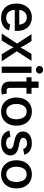

<svg xmlns="http://www.w3.org/2000/svg" viewBox="1333 -2132 810 3516"><g transform="rotate(90 1738.0 -374.0)"><path d="M308.1 11.2Q226.6 11.2 167.7 -23.4Q108.9 -58.1 77.1 -121.1Q45.4 -184.1 45.4 -269.5Q45.4 -353.5 76.7 -417.2Q107.9 -481 165 -516.8Q222.2 -552.7 298.8 -552.7Q347.2 -552.7 391.4 -537.1Q435.5 -521.5 470.2 -488.3Q504.9 -455.1 525.1 -403.1Q545.4 -351.1 545.4 -277.8V-239.3H105.5V-321.8H486.8L433.1 -295.9Q433.1 -344.2 418 -381.1Q402.8 -418 373 -438.7Q343.3 -459.5 299.3 -459.5Q255.4 -459.5 224.4 -438.5Q193.4 -417.5 177 -382.6Q160.6 -347.7 160.6 -306.2V-249.5Q160.6 -195.3 179.2 -157.7Q197.8 -120.1 231.4 -101.1Q265.1 -82 309.1 -82Q338.4 -82 362.3 -90.3Q386.2 -98.6 403.3 -115.2Q420.4 -131.8 429.7 -156.7L536.6 -132.8Q523.9 -89.8 492.4 -57.4Q460.9 -24.9 414.3 -6.8Q367.7 11.2 308.1 11.2Z M593.8 0 807.1 -324.7V-235.8L605 -545.9H733.4L792.5 -449.2Q817.4 -407.7 836.7 -369.4Q856 -331.1 875.5 -295.4H825.2Q845.7 -331.1 863.8 -369.4Q881.8 -407.7 907.2 -449.2L968.3 -545.9H1094.2L890.1 -232.9V-319.8L1102.5 0H975.1L903.8 -113.3Q878.9 -154.3 859.9 -191.9Q840.8 -229.5 820.8 -264.2H871.6Q852.1 -229.5 834.5 -191.9Q816.9 -154.3 792 -113.3L720.7 0Z M1199.7 0V-545.9H1314.9V0ZM1257.3 -627Q1228.5 -627 1208 -646.2Q1187.5 -665.5 1187.5 -692.9Q1187.5 -720.7 1208 -739.7Q1228.5 -758.8 1257.3 -758.8Q1286.1 -758.8 1306.9 -739.7Q1327.6 -720.7 1327.6 -692.9Q1327.6 -665.5 1306.9 -646.2Q1286.1 -627 1257.3 -627Z M1696.8 -545.9V-453.6H1395V-545.9ZM1473.6 -675.8H1588.9V-149.9Q1588.9 -118.2 1602.3 -103.5Q1615.7 -88.9 1646.5 -88.9Q1655.3 -88.9 1669.2 -90.8Q1683.1 -92.8 1692.4 -94.7L1711.9 -3.9Q1692.9 2 1672.4 4.6Q1651.9 7.3 1632.8 7.3Q1556.6 7.3 1515.1 -31.2Q1473.6 -69.8 1473.6 -140.6Z M2023.4 11.2Q1945.3 11.2 1887.7 -23.9Q1830.1 -59.1 1798.1 -122.6Q1766.1 -186 1766.1 -270Q1766.1 -355 1798.1 -418.7Q1830.1 -482.4 1887.7 -517.6Q1945.3 -552.7 2023.4 -552.7Q2101.6 -552.7 2159.4 -517.6Q2217.3 -482.4 2249.3 -418.7Q2281.2 -355 2281.2 -270Q2281.2 -186 2249.3 -122.6Q2217.3 -59.1 2159.4 -23.9Q2101.6 11.2 2023.4 11.2ZM2023.4 -84.5Q2071.3 -84.5 2102.5 -109.6Q2133.8 -134.8 2148.9 -177Q2164.1 -219.2 2164.1 -270.5Q2164.1 -321.8 2148.9 -364Q2133.8 -406.2 2102.5 -431.6Q2071.3 -457 2023.4 -457Q1976.1 -457 1945.1 -431.6Q1914.1 -406.2 1898.9 -364Q1883.8 -321.8 1883.8 -270.5Q1883.8 -219.2 1898.9 -177Q1914.1 -134.8 1945.1 -109.6Q1976.1 -84.5 2023.4 -84.5Z M2597.2 11.2Q2536.6 11.2 2489.5 -6.3Q2442.4 -23.9 2412.4 -57.9Q2382.3 -91.8 2372.6 -140.1L2481 -161.6Q2492.2 -120.1 2522 -100.1Q2551.8 -80.1 2598.6 -80.1Q2648.4 -80.1 2678 -100.6Q2707.5 -121.1 2707.5 -150.4Q2707.5 -175.3 2689 -191.7Q2670.4 -208 2631.8 -216.8L2539.6 -237.3Q2462.9 -253.9 2425.5 -291.7Q2388.2 -329.6 2388.2 -388.7Q2388.2 -438.5 2415.5 -475.1Q2442.9 -511.7 2491.2 -532.2Q2539.6 -552.7 2603 -552.7Q2663.1 -552.7 2706.1 -535.4Q2749 -518.1 2775.9 -487.1Q2802.7 -456.1 2814 -414.6L2710.9 -393.1Q2700.7 -421.9 2675.8 -442.9Q2650.9 -463.9 2604 -463.9Q2561 -463.9 2532.5 -444.8Q2503.9 -425.8 2503.9 -396Q2503.9 -370.1 2522.9 -353.8Q2542 -337.4 2585.4 -327.6L2675.3 -308.1Q2752 -291 2789.1 -254.4Q2826.2 -217.8 2826.2 -160.6Q2826.2 -109.9 2797.1 -71.3Q2768.1 -32.7 2716.3 -10.7Q2664.6 11.2 2597.2 11.2Z M3172.4 11.2Q3094.2 11.2 3036.6 -23.9Q2979 -59.1 2947 -122.6Q2915 -186 2915 -270Q2915 -355 2947 -418.7Q2979 -482.4 3036.6 -517.6Q3094.2 -552.7 3172.4 -552.7Q3250.5 -552.7 3308.3 -517.6Q3366.2 -482.4 3398.2 -418.7Q3430.2 -355 3430.2 -270Q3430.2 -186 3398.2 -122.6Q3366.2 -59.1 3308.3 -23.9Q3250.5 11.2 3172.4 11.2ZM3172.4 -84.5Q3220.2 -84.5 3251.5 -109.6Q3282.7 -134.8 3297.9 -177Q3313 -219.2 3313 -270.5Q3313 -321.8 3297.9 -364Q3282.7 -406.2 3251.5 -431.6Q3220.2 -457 3172.4 -457Q3125 -457 3094 -431.6Q3063 -406.2 3047.9 -364Q3032.7 -321.8 3032.7 -270.5Q3032.7 -219.2 3047.9 -177Q3063 -134.8 3094 -109.6Q3125 -84.5 3172.4 -84.5Z"/></g></svg>

Font: Inter
Style: 540
Weight: 540
Designer: Rasmus Andersson
Foundry: rsms
Version: Version 4.001;git-66647c0bb